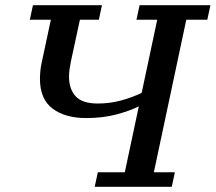

<svg xmlns="http://www.w3.org/2000/svg" viewBox="-20 -720 831 740"><path d="M573 -56 698 -644H779L791 -700H518L506 -644H586L526 -362C502.7 -350.7 476.5 -341 447.5 -333C418.5 -325 388.3 -321 357 -321C317 -321 288.5 -330.3 271.5 -349C254.5 -367.7 246 -393 246 -425C246 -433.7 246.7 -442.8 248 -452.5C249.3 -462.2 251 -472 253 -482L288 -644H361L373 -700H107L95 -644H176L141 -480C138.3 -468.7 136.5 -457.5 135.5 -446.5C134.5 -435.5 134 -425.3 134 -416C134 -364 150.2 -325.8 182.5 -301.5C214.8 -277.2 258 -265 312 -265C355.3 -265 394.3 -269.7 429 -279C463.7 -288.3 492.3 -298.7 515 -310L461 -56H357L345 0H642L654 -56Z"/></svg>

Font: PT Serif Caption
Style: Italic
Weight: 400
Italic angle: -12°
Designer: A.Korolkova, O.Umpeleva, V.Yefimov
Foundry: ParaType Ltd
Version: Version 1.000W OFL